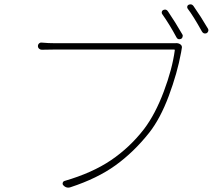

<svg xmlns="http://www.w3.org/2000/svg" viewBox="-20 -861 1040 892"><path d="M793 -660.2Q807.6 -662.1 817.4 -655.3Q828.1 -648.4 824.2 -634.8Q823.2 -629.9 821.3 -617.2Q803.7 -521.5 764.2 -415.5Q724.6 -309.6 672.9 -244.1Q601.6 -154.3 517.1 -93.3Q432.6 -32.2 307.6 8.8Q301.8 10.7 296.9 10.7Q284.2 10.7 274.4 0Q269.5 -4.9 271.5 -11.7Q273.4 -18.6 280.3 -20.5Q408.2 -57.6 495.6 -116.7Q583 -175.8 649.4 -261.7Q701.2 -330.1 740.7 -435.1Q780.3 -540 792 -627Q793 -630.9 789.1 -630.9H236.3Q207 -630.9 173.8 -629.9Q167 -629.9 161.6 -634.8Q156.2 -639.6 156.2 -647Q156.2 -654.3 161.6 -659.2Q167 -664.1 173.8 -663.1Q204.1 -660.2 237.3 -660.2H777.3Q788.1 -660.2 793 -660.2ZM851.6 -821.3Q848.6 -826.2 850.1 -831.5Q851.6 -836.9 856.4 -838.9Q861.3 -840.8 865.2 -840.8Q873 -840.8 878.9 -833Q913.1 -784.2 946.3 -727.5Q948.2 -723.6 948.2 -720.7Q948.2 -718.8 947.3 -715.8Q945.3 -710 940.4 -707Q925.8 -701.2 918 -714.8Q877.9 -787.1 851.6 -821.3ZM733.4 -795.9Q731.4 -798.8 731.4 -802.7Q731.4 -810.5 738.3 -814.5Q743.2 -816.4 747.1 -816.4Q754.9 -816.4 760.7 -807.6Q793.9 -758.8 827.1 -701.2Q829.1 -698.2 829.1 -694.3Q829.1 -692.4 828.1 -690.4Q827.1 -683.6 821.3 -680.7Q816.4 -678.7 812.5 -678.7Q804.7 -678.7 799.8 -687.5Q768.6 -746.1 733.4 -795.9Z"/></svg>

Font: Gen Jyuu Gothic ExtraLight
Style: Regular
Weight: 100
Designer: [Source Han Sans]
Ryoko NISHIZUKA  (kana & ideographs); Paul D. Hunt (Latin, Greek & Cyrillic); Wenlong ZHANG  (bopomofo
Version: Version 1.002.20150607